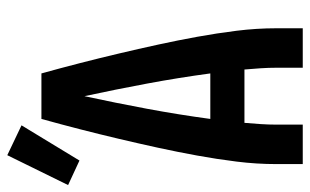

<svg xmlns="http://www.w3.org/2000/svg" viewBox="-186 -686 871 540"><g transform="rotate(-90 250.0 -415.5)"><path d="M59 0V-74Q59 -130 66 -186Q73 -242 83 -297Q93 -352 105 -407Q117 -462 130 -517Q143 -572 157 -626.5Q171 -681 186 -735H314Q329 -681 343 -626.5Q357 -572 370 -517Q383 -462 395 -407Q407 -352 417 -297Q427 -242 434 -186Q441 -130 441 -74V0H330V-74Q330 -96 328.5 -118.5Q327 -141 325 -164H175Q173 -141 171.5 -118.5Q170 -96 170 -74V0ZM186 -260H314Q302 -349 285.5 -437.5Q269 -526 250 -614Q231 -526 214.5 -437.5Q198 -349 186 -260ZM69 -628 0 -660 84 -831 168 -791Z"/></g></svg>

Font: Iosevka SS08 Regular
Style: Bold
Weight: 700
Monospace: yes
Designer: Belleve Invis
Foundry: Belleve Invis
Version: Version 16.3.4; ttfautohint (v1.8.4)